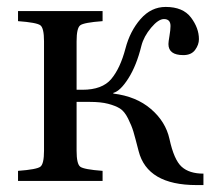

<svg xmlns="http://www.w3.org/2000/svg" viewBox="-20 -522 634 554"><path d="M32 0V-29Q86 -33 96.5 -41Q107 -49 107 -87V-403Q107 -441 96.5 -449Q86 -457 32 -461V-490H276V-461Q222 -457 211.5 -449Q201 -441 201 -403V-263H218Q275 -263 301 -294Q327 -325 342 -382Q355 -432 385.5 -467Q416 -502 458 -502Q508 -502 531 -471.5Q554 -441 554 -409Q554 -393 543 -378Q532 -363 509 -363Q466 -363 466 -395Q466 -401 469 -418.5Q472 -436 472 -447Q472 -467 453 -467Q437 -467 416 -442Q395 -417 388 -390Q374 -333 350.5 -296Q327 -259 307 -254V-252Q373 -244 415.5 -207.5Q458 -171 469 -121Q482 -61 504 -41Q526 -21 567 -21V12H547Q405 12 380 -86Q370 -125 365 -142Q360 -159 349.5 -180Q339 -201 326 -209Q313 -217 292 -222.5Q271 -228 239 -228H201V-87Q201 -49 211.5 -41Q222 -33 276 -29V0Z"/></svg>

Font: Heuristica
Style: Regular
Weight: 400
Version: Version 1.0.1 ; ttfautohint (v1.4.1)